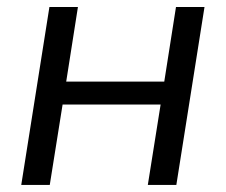

<svg xmlns="http://www.w3.org/2000/svg" viewBox="-20 -522 638 542"><path d="M40 0 119.5 -502.3H200L166.9 -291.6H443.7L476.8 -502.3H557.3L477.8 0H397.3L433.4 -226.9H156.7L120.5 0Z"/></svg>

Font: Mulish ExtraLight
Style: Italic
Weight: 200
Italic angle: -9°
Designer: Vernon Adams
Foundry: Vernon Adams
Version: Version 3.603